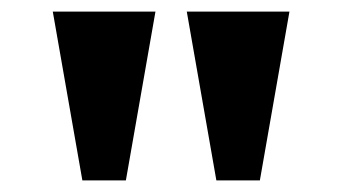

<svg xmlns="http://www.w3.org/2000/svg" viewBox="-20 -734 590 331"><path d="M122 -423 71 -714H248L197 -423ZM353 -423 302 -714H479L428 -423Z"/></svg>

Font: Noto Rashi Hebrew ExtraBold
Style: Regular
Weight: 800
Version: Version 1.006